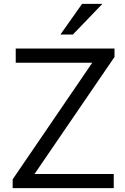

<svg xmlns="http://www.w3.org/2000/svg" viewBox="-20 -981 651 1001"><path d="M46 0V-46L461 -654H62V-728H577V-684L160 -74H573V0ZM295 -801 408 -961H514L360 -801Z"/></svg>

Font: Mooli
Style: Regular
Weight: 400
Designer: Vernon Adams
Foundry: Vernon Adams
Version: Version 1.000; ttfautohint (v1.8.4.7-5d5b);gftools[0.9.33]